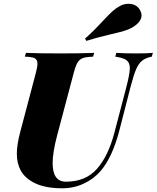

<svg xmlns="http://www.w3.org/2000/svg" viewBox="-20 -990 835 1024"><path d="M70.3 0ZM529.3 -878.9Q561.5 -913.1 579.6 -929.7Q597.7 -946.3 619.6 -958Q640.6 -969.7 665.5 -969.7Q708.5 -969.7 727.5 -935.1Q734.9 -920.9 734.9 -908.2Q734.9 -871.6 682.6 -841.8Q663.6 -831.5 639.6 -824.5Q615.7 -817.4 574.7 -808.1Q491.7 -788.6 440.4 -772L433.6 -784.2Q476.6 -821.8 529.3 -878.9ZM672.4 -625.5Q672.4 -645.5 664.8 -657.7Q657.2 -669.9 640.6 -676.8Q624 -683.6 594.7 -688L600.6 -708Q639.6 -705.1 711.4 -705.1Q764.2 -705.1 795.4 -708L789.6 -688Q756.8 -681.2 738.3 -666.5Q719.7 -651.9 706.5 -621.8Q693.4 -591.8 677.7 -532.2L615.7 -291Q579.1 -151.9 517.6 -79.1Q481 -36.1 427.2 -11Q373.5 14.2 312.5 14.2Q225.1 14.2 169.7 -11.5Q114.3 -37.1 90.3 -81.1Q69.8 -119.1 69.8 -170.4Q69.8 -218.3 88.4 -288.1L171.4 -602.1Q179.7 -633.8 179.7 -649.9Q179.7 -665 173.1 -672.9Q166.5 -680.7 152.3 -683.8Q138.2 -687 112.3 -688L118.7 -708Q177.2 -705.1 307.6 -705.1Q412.1 -705.1 482.4 -708L476.6 -688Q439.9 -686.5 422.1 -680.2Q404.3 -673.8 393.8 -656.7Q383.3 -639.6 373.5 -602.1L285.6 -271Q260.7 -177.7 260.7 -120.1Q260.7 -21 331.5 -21Q436.5 -21 496.8 -89.1Q557.1 -157.2 589.4 -279.8L650.4 -512.2Q672.4 -595.2 672.4 -625.5Z"/></svg>

Font: TypoPRO Playfair Display SC
Style: Italic
Weight: 900
Italic angle: -14°
Designer: Claus Eggers Sørensen
Foundry: Claus Eggers Sørensen
Version: Version 1.004;PS 001.004;hotconv 1.0.70;makeotf.lib2.5.58329